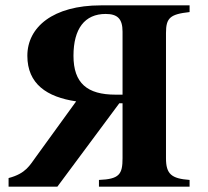

<svg xmlns="http://www.w3.org/2000/svg" viewBox="-20 -696 776 716"><path d="M437 -343H411C305 -343 254 -386 254 -488C254 -589 296 -644 374 -644C418 -644 437 -626 437 -578ZM114 -111C91 -80 77 -49 12 -32V0H194L425 -311H437V-106C437 -46 425 -28 349 -25V0H687V-25C619 -30 599 -47 599 -106V-573C599 -629 614 -643 687 -651V-676H356C178 -676 82 -595 82 -488C82 -383 155 -334 264 -318Z"/></svg>

Font: XITS
Style: Bold
Weight: 700
Designer: MicroPress Inc., with final additions and corrections provided by Coen Hoffman, Elsevier (retired)
Version: Version 1.302